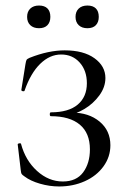

<svg xmlns="http://www.w3.org/2000/svg" viewBox="-20 -662 455 694"><path d="M305 -122Q305 -181 268.5 -211.5Q232 -242 164 -242Q160 -242 160 -249Q160 -256 164 -256Q228 -256 261 -284Q294 -312 294 -361Q294 -407 268 -436Q242 -465 201 -465Q160 -465 125.5 -431.5Q91 -398 69 -335Q69 -332 64 -332Q62 -332 59.5 -333.5Q57 -335 57 -336L72 -430Q74 -442 76 -445.5Q78 -449 87 -453Q155 -480 214 -480Q282 -480 321.5 -451.5Q361 -423 361 -380Q361 -347 339 -317Q317 -287 285 -268Q253 -249 226 -247L240 -255Q301 -255 340 -222.5Q379 -190 379 -137Q379 -95 354 -60.5Q329 -26 286.5 -7Q244 12 194 12Q159 12 124.5 2Q90 -8 69 -24Q60 -30 58 -33.5Q56 -37 55 -47L44 -140Q44 -143 49.5 -144Q55 -145 56 -142Q72 -82 114 -44Q156 -6 207 -6Q256 -6 280.5 -39Q305 -72 305 -122ZM78 -601Q78 -620 89.5 -631Q101 -642 121 -642Q141 -642 151.5 -631.5Q162 -621 162 -601Q162 -582 151.5 -571Q141 -560 121 -560Q101 -560 89.5 -571Q78 -582 78 -601ZM253 -601Q253 -620 264.5 -631Q276 -642 296 -642Q316 -642 326.5 -631.5Q337 -621 337 -601Q337 -582 326.5 -571Q316 -560 296 -560Q276 -560 264.5 -571Q253 -582 253 -601Z"/></svg>

Font: Cormorant SC
Style: Regular
Weight: 400
Designer: Christian Thalmann (Catharsis Fonts)
Foundry: Catharsis Fonts
Version: Version 4.000